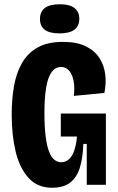

<svg xmlns="http://www.w3.org/2000/svg" viewBox="-20 -869 554 903"><path d="M225 14Q156 14 114 -32.5Q72 -79 53.5 -156.5Q35 -234 35 -330Q35 -403 46 -465Q57 -527 84 -573.5Q111 -620 157.5 -646Q204 -672 276 -672Q342 -672 384 -651Q426 -630 448 -595.5Q470 -561 475 -518.5Q480 -476 471 -432L327 -418Q332 -455 326.5 -486Q321 -517 306 -535.5Q291 -554 267 -554Q241 -554 223.5 -531Q206 -508 197.5 -460Q189 -412 189 -337Q189 -270 195 -225Q201 -180 211.5 -154Q222 -128 236.5 -117Q251 -106 267 -106Q289 -106 304.5 -120Q320 -134 329.5 -162Q339 -190 342 -227H266V-335H478V-225V0H388V-192H372Q370 -130 356.5 -83.5Q343 -37 311.5 -11.5Q280 14 225 14ZM261 -712Q213 -712 190.5 -729Q168 -746 168 -780Q168 -814 191 -831.5Q214 -849 261 -849Q308 -849 330.5 -831Q353 -813 353 -781Q353 -747 330 -729.5Q307 -712 261 -712Z"/></svg>

Font: Bricolage Grotesque 24pt Condensed ExtraBold
Style: Regular
Weight: 800
Width: 3
Designer: Mathieu Triay
Foundry: Atelier Triay
Version: Version 1.001;gftools[0.9.33.dev8+g029e19f]